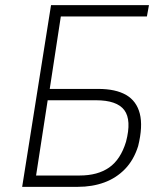

<svg xmlns="http://www.w3.org/2000/svg" viewBox="-20 -725 629 745"><path d="M66 0 178 -705H558L550 -661H216L173 -380H361Q429 -380 469.5 -356.5Q510 -333 522.5 -284Q535 -235 516 -158Q499 -104 465 -69Q431 -34 384.5 -17Q338 0 282 0ZM120 -44H289Q359 -44 403.5 -75Q448 -106 469 -175Q491 -259 462.5 -297.5Q434 -336 352 -336H165Z"/></svg>

Font: Nunito Sans 7pt Condensed ExtraLight
Style: Italic
Weight: 250
Width: 3
Italic angle: -9°
Designer: Vernon Adams
Foundry: Vernon Adams
Version: Version 3.101;gftools[0.9.27]